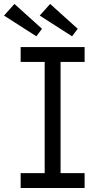

<svg xmlns="http://www.w3.org/2000/svg" viewBox="-38 -934 505 954"><path d="M64.6 0V-73.7H184V-626.3H64.6V-700H382.4V-626.3H263V-73.7H382.4V0ZM320 -753.7 159.4 -856.6 211.1 -914.4 348.2 -790.9ZM142.6 -753.7 -18 -856.6 33.7 -914.4 170.8 -790.9Z"/></svg>

Font: Lexend Medium
Style: Regular
Weight: 500
Designer: Bonnie Shaver-Troup, Thomas Jockin
Foundry: Lexend
Version: Version 1.005